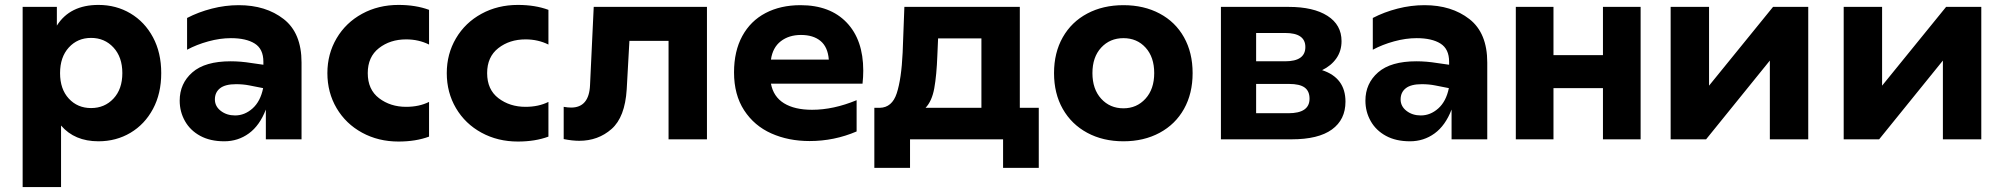

<svg xmlns="http://www.w3.org/2000/svg" viewBox="-20 -566 8141 780"><path d="M635 -269Q635 -186 601.5 -123.5Q568 -61 510 -26.5Q452 8 380 8Q283 8 228 -56V194H72V-538H211V-462Q264 -546 380 -546Q452 -546 510 -511.5Q568 -477 601.5 -414.5Q635 -352 635 -269ZM224 -269Q224 -204 259.5 -165.5Q295 -127 350 -127Q405 -127 441 -165.5Q477 -204 477 -269Q477 -334 441 -373Q405 -412 350 -412Q295 -412 259.5 -373Q224 -334 224 -269Z M1060 -121Q1035 -56 991 -24Q947 8 891 8Q834 8 793.5 -14Q753 -36 731.5 -74Q710 -112 710 -157Q710 -227 761.5 -272Q813 -317 917 -317Q958 -317 1001 -310L1050 -303V-315Q1050 -367 1015 -389Q980 -411 918 -411Q874 -411 826.5 -398Q779 -385 740 -364V-493Q786 -517 840.5 -531Q895 -545 950 -545Q1060 -545 1132.5 -488.5Q1205 -432 1205 -312V0H1060ZM935 -97Q974 -97 1006 -125.5Q1038 -154 1049 -208L993 -219Q968 -224 939 -224Q895 -224 874 -207.5Q853 -191 853 -162Q853 -134 877 -115.5Q901 -97 935 -97Z M1310 -269Q1310 -347 1347.5 -410.5Q1385 -474 1451 -510Q1517 -546 1599 -546Q1669 -546 1723 -526V-385Q1681 -406 1630 -406Q1565 -406 1519.5 -370.5Q1474 -335 1474 -269Q1474 -202 1520 -167Q1566 -132 1630 -132Q1683 -132 1723 -152V-11Q1669 9 1599 9Q1517 9 1451 -27Q1385 -63 1347.5 -126.5Q1310 -190 1310 -269Z M1795 -269Q1795 -347 1832.5 -410.5Q1870 -474 1936 -510Q2002 -546 2084 -546Q2154 -546 2208 -526V-385Q2166 -406 2115 -406Q2050 -406 2004.5 -370.5Q1959 -335 1959 -269Q1959 -202 2005 -167Q2051 -132 2115 -132Q2168 -132 2208 -152V-11Q2154 9 2084 9Q2002 9 1936 -27Q1870 -63 1832.5 -126.5Q1795 -190 1795 -269Z M2696 -400H2537L2526 -203Q2519 -90 2464.5 -42Q2410 6 2333 6Q2305 6 2270 -1V-132Q2287 -129 2300 -129Q2373 -129 2377 -220L2392 -538H2852V0H2696Z M2962 -272Q2962 -358 2995.5 -419.5Q3029 -481 3090 -513Q3151 -545 3232 -545Q3352 -545 3419.5 -474.5Q3487 -404 3487 -279Q3487 -253 3484 -226H3112Q3122 -173 3165 -146.5Q3208 -120 3279 -120Q3366 -120 3460 -159V-32Q3369 7 3269 7Q3183 7 3113.5 -24Q3044 -55 3003 -118Q2962 -181 2962 -272ZM3234 -424Q3185 -424 3152 -398.5Q3119 -373 3112 -324H3347Q3343 -375 3313.5 -399.5Q3284 -424 3234 -424Z M3532 -128H3550H3554Q3604 -129 3623 -187Q3642 -245 3647 -352L3654 -538H4123V-128H4200V116H4055V0H3677V116H3532ZM3967 -128V-410H3791L3788 -341Q3785 -260 3775.5 -207.5Q3766 -155 3740 -128Z M4262 -269Q4262 -352 4297.5 -414.5Q4333 -477 4397 -511Q4461 -545 4544 -545Q4627 -545 4691 -511Q4755 -477 4790 -414.5Q4825 -352 4825 -269Q4825 -186 4790 -123.5Q4755 -61 4691 -26.5Q4627 8 4544 8Q4461 8 4397 -26.5Q4333 -61 4297.5 -123.5Q4262 -186 4262 -269ZM4669 -269Q4669 -334 4634 -372.5Q4599 -411 4544 -411Q4489 -411 4453.5 -372.5Q4418 -334 4418 -269Q4418 -204 4453.5 -165Q4489 -126 4544 -126Q4598 -126 4633.5 -165Q4669 -204 4669 -269Z M4940 -538H5215Q5316 -538 5373 -501.5Q5430 -465 5430 -399Q5430 -359 5409 -329Q5388 -299 5351 -281Q5446 -250 5446 -153Q5446 -80 5391 -40Q5336 0 5227 0H4940ZM5300 -165Q5300 -196 5280 -210.5Q5260 -225 5217 -225H5083V-106H5214Q5300 -106 5300 -165ZM5283 -375Q5283 -432 5201 -432H5083V-317H5201Q5283 -317 5283 -375Z M5877 -121Q5852 -56 5808 -24Q5764 8 5708 8Q5651 8 5610.5 -14Q5570 -36 5548.5 -74Q5527 -112 5527 -157Q5527 -227 5578.5 -272Q5630 -317 5734 -317Q5775 -317 5818 -310L5867 -303V-315Q5867 -367 5832 -389Q5797 -411 5735 -411Q5691 -411 5643.5 -398Q5596 -385 5557 -364V-493Q5603 -517 5657.5 -531Q5712 -545 5767 -545Q5877 -545 5949.5 -488.5Q6022 -432 6022 -312V0H5877ZM5752 -97Q5791 -97 5823 -125.5Q5855 -154 5866 -208L5810 -219Q5785 -224 5756 -224Q5712 -224 5691 -207.5Q5670 -191 5670 -162Q5670 -134 5694 -115.5Q5718 -97 5752 -97Z M6138 -538H6291V-342H6492V-538H6645V0H6492V-208H6291V0H6138Z M6767 -538H6923V-218L7183 -538H7326V0H7170V-320L6911 0H6767Z M7470 -538H7626V-218L7886 -538H8029V0H7873V-320L7614 0H7470Z"/></svg>

Font: Chess Sans
Style: Bold
Weight: 700
Designer: Wolf Bōese
Foundry: Wolf Bōese
Version: Version 7.223